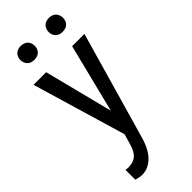

<svg xmlns="http://www.w3.org/2000/svg" viewBox="-298 -760 1013 1013"><g transform="rotate(-45 208.5 -253.5)"><path d="M87.9 213.4Q70.3 213.4 43 205.6V132.3L62 134.3Q99.6 133.8 121.1 116.2Q142.6 98.6 155.3 54.7L172.4 -4.4L17.1 -528.3H111.3L209 -143.6L305.2 -528.3H397L224.1 74.7Q204.6 142.6 168.9 177.7Q133.3 212.9 87.9 213.4ZM323.7 -720.7Q350.1 -720.7 363.8 -705.6Q377.4 -690.4 377.4 -668.5Q377.4 -646.5 363.8 -631.8Q350.1 -617.2 323.7 -617.2Q297.9 -617.2 284.2 -631.8Q270.5 -646.5 270.5 -668.5Q270.5 -690.4 284.2 -705.6Q297.9 -720.7 323.7 -720.7ZM113.8 -721.2Q140.1 -720.7 153.8 -706.1Q167.5 -691.4 167.5 -669.4Q167.5 -647.5 153.8 -632.8Q140.1 -618.2 113.8 -618.2Q87.9 -618.2 74.2 -632.8Q60.5 -647.5 60.5 -669.4Q60.5 -691.4 74.2 -706.1Q87.9 -720.7 113.8 -721.2Z"/></g></svg>

Font: RobotoCondensed-Regular
Style: Regular
Weight: 400
Designer: Google
Version: Version 2.001201; 2014